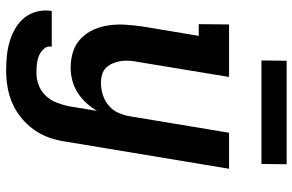

<svg xmlns="http://www.w3.org/2000/svg" viewBox="-188 -564 975 640"><g transform="rotate(90 300.0 -244.5)"><path d="M216 223Q191 223 166 220.5Q141 218 118 211Q95 204 74.5 192Q54 180 39.5 162Q25 144 19 120Q13 96 17 71H136Q133 86 143 97Q153 108 166 113.5Q179 119 194 120.5Q209 122 225 122Q245 122 265.5 114Q286 106 301 89.5Q316 73 323.5 52.5Q331 32 335 12L350 -80Q339 -61 323.5 -44Q308 -27 289 -15Q270 -3 248.5 2.5Q227 8 206 8Q177 8 151.5 -0.5Q126 -9 107.5 -27.5Q89 -46 78.5 -70.5Q68 -95 64.5 -122Q61 -149 63 -177Q65 -205 69 -233L100 -419H61L62 -520H237L187 -217Q184 -202 183 -187.5Q182 -173 184 -159.5Q186 -146 191.5 -133Q197 -120 206 -110.5Q215 -101 228.5 -97Q242 -93 257 -93Q276 -93 296 -99Q316 -105 332 -118.5Q348 -132 356.5 -151Q365 -170 368 -189L423 -520H543L452 28Q448 55 438.5 81.5Q429 108 412 131.5Q395 155 372 173.5Q349 192 323 203Q297 214 270 218.5Q243 223 216 223ZM182 -628 183 -712H528L527 -628Z"/></g></svg>

Font: Iosevka HT Extended
Style: Bold Italic
Weight: 700
Width: 7
Italic angle: -9°
Monospace: yes
Designer: Belleve Invis
Foundry: Belleve Invis
Version: Version 32.3.0; ttfautohint (v1.8.4)